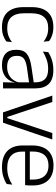

<svg xmlns="http://www.w3.org/2000/svg" viewBox="655 -1195 550 1900"><g transform="rotate(90 930.0 -245.0)"><path d="M249.5 10.5Q149.5 10.5 100 -45Q50.5 -100.5 50.5 -203V-285Q50.5 -387.5 100 -442.8Q149.5 -498 249.5 -498Q282 -498 307.8 -491.8Q333.5 -485.5 353.5 -475.8Q373.5 -466 386.5 -455.5L392.5 -401Q369 -420 336.2 -433.5Q303.5 -447 257.5 -447Q184.5 -447 148 -405Q111.5 -363 111.5 -284V-204.5Q111.5 -126 148 -83.8Q184.5 -41.5 258 -41.5Q305 -41.5 338.5 -55.2Q372 -69 396.5 -88L390.5 -32.5Q369.5 -16.5 334.5 -3Q299.5 10.5 249.5 10.5Z M794 0 797 -121.5 794.5 -131V-288.5V-321Q794.5 -384 762.8 -415.2Q731 -446.5 663 -446.5Q610 -446.5 566.5 -430.5Q523 -414.5 490 -394L496 -447.5Q514 -459 539.5 -470.8Q565 -482.5 598.2 -490.2Q631.5 -498 671.5 -498Q720.5 -498 755.2 -486Q790 -474 812 -451Q834 -428 844.2 -395.5Q854.5 -363 854.5 -322.5V0ZM623 10.5Q550.5 10.5 511.8 -24.5Q473 -59.5 473 -125V-138Q473 -202.5 512.8 -235.2Q552.5 -268 641.5 -281L804.5 -305L807.5 -259L649 -236.5Q587 -227.5 560 -205.8Q533 -184 533 -141.5V-132.5Q533 -87.5 560.5 -64Q588 -40.5 641 -40.5Q686.5 -40.5 718.8 -57Q751 -73.5 770.8 -101.2Q790.5 -129 797 -163.5L809 -120.5H796.5Q790.5 -86 770.2 -56Q750 -26 713.8 -7.8Q677.5 10.5 623 10.5Z M1149 -42.5 1296.5 -487.5H1360L1194.5 0H1092L926 -487.5H989.5L1137 -42.5Z M1634 10.5Q1528.5 10.5 1474 -42.5Q1419.5 -95.5 1419.5 -193.5V-288.5Q1419.5 -390.5 1470.2 -445Q1521 -499.5 1618 -499.5Q1683 -499.5 1727 -475Q1771 -450.5 1793.2 -404.5Q1815.5 -358.5 1815.5 -294V-276.5Q1815.5 -262 1814.5 -247.5Q1813.5 -233 1812 -218.5H1756Q1757 -240.5 1757 -260.2Q1757 -280 1757 -296.5Q1757 -345.5 1741.2 -379.8Q1725.5 -414 1694.8 -432Q1664 -450 1618 -450Q1549.5 -450 1514.5 -409.8Q1479.5 -369.5 1479.5 -293.5V-246L1480 -238V-187.5Q1480 -154 1489.8 -127Q1499.5 -100 1519.8 -80.8Q1540 -61.5 1570.8 -51.5Q1601.5 -41.5 1642.5 -41.5Q1690 -41.5 1730.8 -54.8Q1771.5 -68 1807 -91.5L1801 -37Q1770 -15.5 1727.5 -2.5Q1685 10.5 1634 10.5ZM1451 -218.5V-265H1798.5V-218.5Z"/></g></svg>

Font: Anek Latin Medium Light
Style: Regular
Weight: 300
Version: Version 1.003